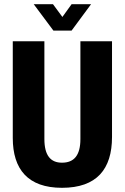

<svg xmlns="http://www.w3.org/2000/svg" viewBox="-20 -887 596 917"><path d="M235 -741H322L415 -867H322L278 -806L233 -867H141ZM276 10C442 10 515 -79 515 -233V-690H364V-223C364 -144 333 -110 276 -110C222 -110 192 -144 192 -223V-690H41V-228C41 -79 113 10 276 10Z"/></svg>

Font: Decalotype
Style: Bold
Weight: 700
Designer: Alfredo Marco Pradil
Foundry: Alfredo Marco Pradil
Version: Version 1.0